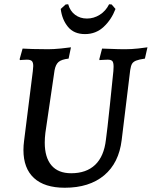

<svg xmlns="http://www.w3.org/2000/svg" viewBox="-20 -869 712 901"><path d="M190 -200Q190 -130 221.5 -93Q253 -56 314 -56Q385 -56 426.5 -95.5Q468 -135 477 -213Q483 -255 495.5 -374.5Q508 -494 512 -535Q513 -543 513 -556Q513 -576 507 -582.5Q501 -589 485 -589Q474 -589 462.5 -588Q451 -587 447 -587L446 -591L459 -641Q471 -641 503.5 -639.5Q536 -638 568 -638Q596 -638 629 -641.5Q662 -645 672 -647L660 -594Q632 -590 618.5 -584.5Q605 -579 599.5 -569.5Q594 -560 591 -540L551 -212Q538 -104 468.5 -46Q399 12 284 12Q189 12 139.5 -33.5Q90 -79 90 -165Q90 -186 93 -208L134 -535Q136 -553 136 -559Q136 -576 129.5 -582.5Q123 -589 106 -589Q96 -589 86.5 -588Q77 -587 74 -587L72 -591L86 -641Q98 -640 133 -639Q168 -638 206 -638Q231 -638 266.5 -641.5Q302 -645 313 -647L302 -594Q268 -590 254.5 -578Q241 -566 236 -539L193 -246Q190 -221 190 -200ZM492 -849 504 -848 522 -827Q503 -777 466.5 -743Q430 -709 379 -709Q327 -709 299 -743Q271 -777 265 -827L288 -848L300 -849Q309 -817 332.5 -799.5Q356 -782 388 -782Q420 -782 448 -799.5Q476 -817 492 -849Z"/></svg>

Font: Alegreya SC Medium
Style: Italic
Weight: 500
Italic angle: -7°
Designer: Juan Pablo del Peral
Foundry: Huerta Tipografica
Version: Version 2.007; ttfautohint (v1.6)